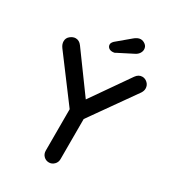

<svg xmlns="http://www.w3.org/2000/svg" viewBox="-210 -1001 1004 1115"><g transform="rotate(30 292.0 -443.5)"><path d="M518 -703Q537 -703 552.5 -688.5Q568 -674 568 -652Q568 -644 565.5 -636.5Q563 -629 558 -621L329 -297L345 -356V-51Q345 -29 330 -14.5Q315 0 296 0Q275 0 260.5 -14.5Q246 -29 246 -51V-348L253 -319L32 -614Q24 -625 21 -634.5Q18 -644 18 -653Q18 -675 35.5 -689Q53 -703 71 -703Q95 -703 112 -680L312 -406L288 -409L476 -679Q493 -703 518 -703ZM294 -741Q278 -741 268.5 -749.5Q259 -758 259 -771Q259 -777 262.5 -783Q266 -789 272 -795L359 -868Q368 -876 379 -881.5Q390 -887 401 -887Q417 -887 432 -875.5Q447 -864 447 -844Q447 -831 439 -818.5Q431 -806 416 -798L316 -747Q311 -743 305 -742Q299 -741 294 -741Z"/></g></svg>

Font: Quicksand SemiBold
Style: Regular
Weight: 600
Designer: Andrew Paglinawan
Foundry: Andrew Paglinawan
Version: Version 3.006